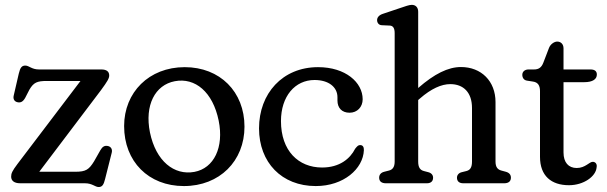

<svg xmlns="http://www.w3.org/2000/svg" viewBox="-20 -756 2504 792"><path d="M423.5 -154C411.5 -156 402.5 -151.5 393.5 -135.5L368 -90.5C347 -56.5 334.5 -47.5 290.5 -47.5H142L396.5 -384C423 -420 430.5 -433 430.5 -444.5C430.5 -461 419.5 -469.5 398 -469.5H140.5C110.5 -469.5 100 -485.5 84.5 -485.5C70.5 -485.5 63.5 -478 57.5 -452.5L36.5 -361.5C33 -347 40 -336 54 -334C65.5 -332 75 -336.5 84 -352.5L101.5 -386.5C119 -416 133 -422 173.5 -422H312L52 -79.5C30.5 -51 26 -40.5 26 -27.5C26 -12 36.5 0 63.5 0H330.5C361 0 372 15.5 387 15.5C402.5 15.5 408 4.5 413.5 -17.5L441 -126.5C444.5 -141 437 -152 423.5 -154Z M742 -479C594.5 -479 492 -375 492 -236C492 -90 592.5 11.5 738.5 11.5C886 11.5 988.5 -92 988.5 -233.5C988.5 -377.5 887.5 -479 742 -479ZM782 -47C698.5 -31.5 623 -91 598.5 -210C576 -322 619.5 -405.5 701 -421C785 -437 858 -376.5 882 -258.5C904.5 -148 862.5 -62 782 -47Z M1476 -346.5C1476 -416 1405.5 -479 1292 -479C1145 -479 1048.5 -370 1048.5 -226.5C1048.5 -86 1142 11.5 1282.5 11.5C1397.5 11.5 1478 -59.5 1481 -136.5C1481.5 -149.5 1476.5 -157.5 1466 -157.5C1458 -158 1453.5 -153 1445 -142.5C1424 -101 1380.5 -65 1308.5 -65C1211 -65 1139 -134 1139 -256.5C1139 -359 1197 -426 1277.5 -426C1336 -426 1372 -396.5 1372 -355V-341.5C1372 -311 1390 -291 1422 -291C1454 -291 1476 -315 1476 -346.5Z M2048 -52.5C2033 -56.5 2024 -66.5 2024 -89.5V-335C2024 -421.5 1965 -479.5 1881.5 -479.5C1828.5 -479.5 1772 -451.5 1705 -393V-707.5C1705 -725 1695 -736 1678.5 -736C1668 -736 1650 -729.5 1632.5 -723.5L1559.5 -699C1544 -694 1535.5 -684.5 1535.5 -673C1535.5 -662 1542.5 -652.5 1554.5 -652L1587.5 -650.5C1601 -650 1608 -640.5 1608 -619.5V-89.5C1608 -66.5 1599 -56 1584.5 -52.5L1565 -47.5C1551 -44 1544 -35 1544 -23C1544 -8 1554 0 1571.5 0H1741C1757 0 1766.5 -8 1766.5 -23C1766.5 -33.5 1760 -42 1747.5 -45.5L1728.5 -50.5C1713 -54.5 1705 -65.5 1705 -89.5V-343.5L1712 -349.5C1759 -390.5 1801 -409 1837.5 -409C1891.5 -409 1927 -375 1927 -310.5V-89.5C1927 -65.5 1919.5 -54.5 1904 -50.5L1884 -45.5C1872 -42.5 1865 -33.5 1865 -23C1865 -8 1874.5 0 1891 0H2060C2077.5 0 2087.5 -8 2087.5 -23C2087.5 -35 2081 -43.5 2066.5 -47.5Z M2426 -88.5C2411 -89.5 2395.5 -63 2359 -63C2325 -63 2304.5 -86 2304.5 -127V-417H2389.5C2426 -417 2442 -430 2442 -448.5C2442 -463 2432.5 -469.5 2415.5 -469.5H2304.5V-556.5C2304.5 -574 2293.5 -584.5 2278.5 -584.5C2266.5 -584.5 2250.5 -574 2244.5 -558L2221.5 -498C2213.5 -476.5 2201 -469.5 2183 -469.5H2160C2144.5 -469.5 2134.5 -460 2134.5 -447.5C2134.5 -435.5 2141 -425.5 2153 -423.5L2178.5 -419.5C2199 -416.5 2207.5 -403.5 2207.5 -380V-109C2207.5 -30.5 2254 8 2327 8C2387.5 8 2438 -28 2441 -65.5C2444 -79.5 2436 -88 2426 -88.5Z"/></svg>

Font: dr Title
Style: Regular
Weight: 400
Version: Version 1.000;hotconv 1.0.109;makeotfexe 2.5.65596